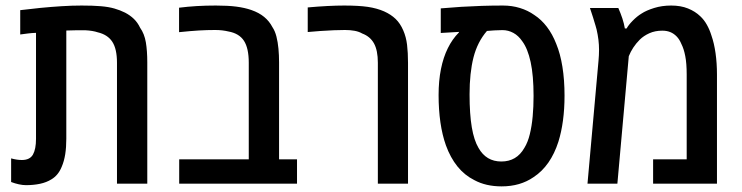

<svg xmlns="http://www.w3.org/2000/svg" viewBox="-20 -660 2668 690"><path d="M73.7 5.4Q61.5 5.4 47.9 2.4Q34.2 -0.5 20 -5.9V-90.8Q40.5 -85 58.6 -85Q87.4 -85 98.4 -104.5Q109.4 -124 109.4 -161.1V-542Q95.2 -541.5 81.1 -539.8Q66.9 -538.1 52.7 -536.1V-623.5Q87.4 -627.9 125.2 -631.6Q163.1 -635.3 200.9 -637.7Q238.8 -640.1 273.4 -640.1Q314.5 -640.1 342.5 -637.7Q370.6 -635.3 391.1 -629.4Q411.6 -623.5 429.2 -614.7Q447.8 -605 461.2 -592Q474.6 -579.1 483.4 -560.5Q499 -538.6 504.2 -507.8Q509.3 -477.1 509.3 -436V0H400.4V-434.6Q400.4 -484.4 383.5 -510Q366.7 -535.6 331.1 -543.9Q314 -549.8 286.1 -551.3Q273.9 -551.3 257.1 -551.3Q240.2 -551.3 218.3 -550.3V-161.1Q218.3 -130.9 214.4 -105.7Q210.4 -80.6 201.7 -60.5Q189.5 -30.3 165 -15.6Q147 -4.4 123.8 0.5Q100.6 5.4 73.7 5.4Z M624 0V-87.4H874V-434.6Q874 -486.8 856.7 -513.4Q839.4 -540 800.8 -546.9Q791 -549.3 778.8 -550.8Q766.6 -552.2 752.9 -552.2Q724.1 -552.2 695.3 -550.5Q666.5 -548.8 623.5 -544.4V-632.3Q654.3 -636.2 687.3 -638.2Q720.2 -640.1 755.4 -640.1Q799.3 -640.1 829.3 -636.2Q859.4 -632.3 883.3 -624Q911.1 -614.3 929.4 -599.1Q947.8 -584 959 -562.5Q968.3 -548.8 973.4 -528.8Q978.5 -508.8 980.7 -485.1Q982.9 -461.4 982.9 -436V-87.4H1047.4V0Z M1337.9 0V-434.6Q1337.9 -478.5 1324.2 -503.7Q1310.5 -528.8 1281.7 -539.6Q1270 -546.4 1254.4 -549.3Q1238.8 -552.2 1219.7 -552.2Q1203.1 -552.2 1179.4 -551.3Q1155.8 -550.3 1130.9 -548.6Q1106 -546.9 1085.9 -544.9V-633.3Q1124 -636.7 1156.7 -638.4Q1189.5 -640.1 1216.8 -640.1Q1269 -640.1 1301.8 -635.3Q1334.5 -630.4 1360.4 -619.1Q1385.3 -607.9 1401.9 -591.8Q1418.5 -575.7 1429.2 -550.8Q1439.5 -527.3 1442.9 -499Q1446.3 -470.7 1446.3 -434.1V0Z M1782.7 9.8Q1726.1 9.8 1684.6 -12.7Q1649.4 -30.3 1624 -61.8Q1598.6 -93.3 1582.5 -137.7Q1569.3 -174.8 1562.7 -220.5Q1556.2 -266.1 1556.2 -318.4Q1556.2 -369.6 1564.7 -411.9Q1573.2 -454.1 1589.4 -486.8Q1605.5 -519.5 1628.9 -543L1629.9 -545.4L1564 -541.5V-629.9Q1602.1 -633.3 1638.2 -635.5Q1674.3 -637.7 1711.2 -638.9Q1748 -640.1 1787.6 -640.1Q1819.8 -640.1 1848.4 -631.3Q1877 -622.6 1900.4 -606Q1925.3 -589.8 1945.3 -563.7Q1965.3 -537.6 1979 -502.4Q1993.7 -466.8 2001.2 -419.9Q2008.8 -373 2008.8 -315.9Q2008.8 -268.6 2003.2 -227.1Q1997.6 -185.5 1986.8 -150.9Q1973.1 -107.9 1950.7 -75.7Q1928.2 -43.5 1897.5 -23.4Q1849.6 9.8 1782.7 9.8ZM1781.7 -79.6Q1809.1 -79.6 1829.8 -91.8Q1850.6 -104 1864.7 -128.9Q1877 -148.9 1884 -177.7Q1891.1 -206.5 1894.3 -241.5Q1897.5 -276.4 1897.5 -314.9Q1897.5 -388.7 1887 -437Q1876.5 -485.4 1856.9 -511.7Q1843.3 -531.7 1825 -541.7Q1806.6 -551.8 1785.6 -551.8Q1769.5 -551.3 1756.6 -550.8Q1743.7 -550.3 1730 -548.8Q1695.8 -509.3 1681.6 -453.6Q1667.5 -397.9 1667.5 -320.8Q1667.5 -250 1675.5 -202.6Q1683.6 -155.3 1699.7 -128.4Q1713.4 -104 1733.9 -91.8Q1754.4 -79.6 1781.7 -79.6Z M2091.3 0 2130.9 -441.9Q2131.8 -451.7 2132.3 -461.7Q2132.8 -471.7 2132.8 -481Q2132.8 -499 2130.6 -517.1Q2128.4 -535.2 2124 -554.2Q2122.6 -560.1 2120.1 -568.1Q2117.7 -576.2 2115.2 -584.2Q2112.8 -592.3 2111.3 -597.2Q2108.4 -606 2105.7 -614.3Q2103 -622.6 2100.1 -631.3H2202.1Q2210.4 -612.3 2216.6 -593.8Q2222.7 -575.2 2225.6 -557.6H2231.9Q2238.3 -569.8 2253.9 -585.7Q2269.5 -601.6 2285.6 -611.3Q2302.7 -622.6 2330.8 -631.3Q2358.9 -640.1 2392.1 -640.1Q2426.3 -640.1 2452.4 -629.6Q2478.5 -619.1 2496.6 -601.6Q2510.3 -588.9 2520.3 -571Q2530.3 -553.2 2536.6 -532.7Q2546.4 -504.9 2551.5 -469Q2556.6 -433.1 2556.6 -392.1V0H2327.1V-87.4H2447.8V-392.1Q2447.8 -432.6 2442.6 -458.7Q2437.5 -484.9 2428.7 -502Q2421.9 -518.6 2411.6 -529.1Q2401.4 -539.6 2388.7 -544.7Q2376 -549.8 2360.4 -549.8Q2334 -549.8 2313.5 -540.5Q2293 -531.2 2279.3 -517.6Q2265.6 -503.9 2255.9 -489Q2246.1 -474.1 2239.7 -458L2198.7 0Z"/></svg>

Font: Open Sans SemiCondensed SemiBold
Style: Regular
Weight: 600
Width: 4
Designer: Monotype Design Team
Foundry: Monotype Imaging Inc.
Version: Version 3.000